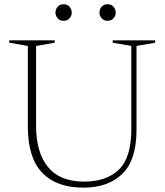

<svg xmlns="http://www.w3.org/2000/svg" viewBox="-20 -856 760 886"><path d="M586 -260.5V-644L500 -659V-670H696V-659L610 -644V-257Q610 -117 544.2 -53.5Q478.5 10 365 10Q241 10 174.8 -59Q108.5 -128 108.5 -271V-644L22.5 -659V-670H232.5V-659L146.5 -644V-276Q146.5 -152.5 201.5 -85.2Q256.5 -18 368 -18Q471.5 -18 528.8 -73.5Q586 -129 586 -260.5ZM273.5 -760Q256 -760 246 -771.8Q236 -783.5 236 -798Q236 -813 246 -824.8Q256 -836.5 273.5 -836.5Q291 -836.5 301 -824.8Q311 -813 311 -798Q311 -783.5 301 -771.8Q291 -760 273.5 -760ZM476.5 -760Q459 -760 449 -771.8Q439 -783.5 439 -798Q439 -813 449 -824.8Q459 -836.5 476.5 -836.5Q494 -836.5 504 -824.8Q514 -813 514 -798Q514 -783.5 504 -771.8Q494 -760 476.5 -760Z"/></svg>

Font: Newsreader 16pt ExtraLight
Style: Regular
Weight: 275
Designer: Hugues Gentile
Foundry: Production Type
Version: Version 1.003; ttfautohint (v1.8.3)